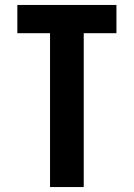

<svg xmlns="http://www.w3.org/2000/svg" viewBox="-20 -755 540 775"><path d="M182 0V-621H50V-735H450V-621H318V0Z"/></svg>

Font: Iosevka Curly Heavy
Style: Regular
Weight: 900
Monospace: yes
Designer: Belleve Invis
Foundry: Belleve Invis
Version: Version 22.1.2; ttfautohint (v1.8.4)